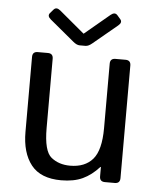

<svg xmlns="http://www.w3.org/2000/svg" viewBox="-51 -744 650 796"><g transform="rotate(5 273.5 -346.0)"><path d="M132.8 -651.9Q115.7 -666 127 -678.7L140.1 -693.8Q151.4 -706.5 168 -692.9L272.5 -605.5H273.4L377.9 -692.9Q394.5 -706.5 405.8 -693.8L418.9 -678.7Q430.2 -666 413.1 -651.9L312.5 -568.4Q297.4 -555.7 285.2 -555.7H260.7Q248.5 -555.7 233.4 -568.4ZM68.4 -178.7V-490.7Q68.4 -512.7 90.3 -512.7H132.3Q154.3 -512.7 154.3 -490.7V-202.1Q154.3 -106.4 186 -80.8Q217.8 -55.2 264.6 -55.2Q326.2 -55.2 358.9 -93Q391.6 -130.9 391.6 -222.7V-490.7Q391.6 -512.7 413.6 -512.7H455.6Q477.5 -512.7 477.5 -490.7V-22Q477.5 0 455.6 0H414.6Q392.6 0 392.6 -22V-61H390.6Q358.9 -25.9 322.3 -8.8Q285.6 8.3 232.9 8.3Q147.5 8.3 107.9 -41.7Q68.4 -91.8 68.4 -178.7Z"/></g></svg>

Font: Istok
Style: Regular
Weight: 500
Designer: Andrey V. Panov
Foundry: Andrey V. Panov
Version: Version 1.0.3